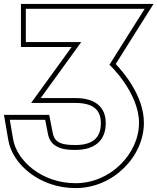

<svg xmlns="http://www.w3.org/2000/svg" viewBox="-104 -870 804 981"><path d="M120 -655H28V-825H120H481.2H566.2H635.2L553.2 -695L455.2 -539C457.2 -539 607.2 -394 606.2 -242C606.2 -85 460.2 67 281 66C112 66 -18 -47 -37 -159L-54 -258H126.9L140.7 -187C151 -133 189 -103 281 -104C381 -104 437.2 -153 436.2 -242C436.2 -323 382.2 -369 281 -369H183.2H103.9L198.2 -499L310.9 -655ZM3 -630H262L178 -513.7L54.9 -344H281C373.8 -344 411.2 -307.2 411.2 -241.9C412.1 -167.5 371.5 -129 280.9 -129C194.3 -128.1 172.9 -151.9 165.2 -191.8L147.5 -283H-83.7L-61.7 -154.8C-40.2 -28 101.8 91 280.9 91C473.8 92.1 631.2 -70.3 631.2 -241.9C632.2 -379.2 524.7 -503.5 487.2 -542.8L574.4 -681.7L680.6 -850H3Z"/></svg>

Font: Nordica Plus
Style: NordicaClassicBkExtOl
Weight: 900
Version: Version 1.01